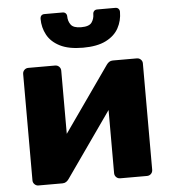

<svg xmlns="http://www.w3.org/2000/svg" viewBox="-53 -798 744 846"><g transform="rotate(-5 319.0 -375.0)"><path d="M82.9 0Q73 0 65.8 -7.2Q58.5 -14.5 58.5 -24.4V-494.9Q58.5 -505.5 65.8 -512.8Q73 -520 83.6 -520H201.9Q212.5 -520 219.7 -512.8Q227 -505.5 227 -494.9V-129.6L182.1 -151.7L429.4 -503.8Q434.4 -511 441.1 -515.5Q447.9 -520 457.3 -520H563.7Q573.6 -520 580.9 -512.9Q588.1 -505.9 588.1 -496V-25.1Q588.1 -14.5 580.9 -7.2Q573.6 0 563 0H444.8Q434.1 0 426.9 -7.2Q419.6 -14.5 419.6 -25.1V-379.1L465.6 -369.8L217.2 -16.2Q212.6 -9.4 205.7 -4.7Q198.7 0 189.4 0ZM331.7 -587.5Q268.9 -587.5 230.2 -607Q191.6 -626.5 173.9 -659.1Q156.1 -691.7 156.1 -731Q156.1 -739 160.8 -744.5Q165.5 -750 175.1 -750H255.1Q264.1 -750 269.1 -744.5Q274.1 -739 274.1 -731Q274.1 -710.1 285.7 -694.1Q297.2 -678.1 331.6 -678.1Q366.6 -678.1 378 -694.1Q389.4 -710.1 389.4 -731Q389.4 -739 394.4 -744.5Q399.4 -750 408.4 -750H488.4Q497.4 -750 502.4 -744.5Q507.4 -739 507.4 -731Q507.4 -691.7 489.6 -659.1Q471.9 -626.5 433.2 -607Q394.6 -587.5 331.7 -587.5Z"/></g></svg>

Font: Rubik Light
Style: Regular
Weight: 300
Designer: Hubert and Fischer
Foundry: Hubert and Fischer
Version: Version 2.300;gftools[0.9.30]